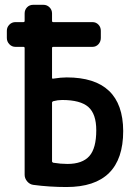

<svg xmlns="http://www.w3.org/2000/svg" viewBox="-20 -750 540 780"><path d="M191.4 -333V-94.7Q191.4 -90.8 196.3 -88.9Q226.6 -84 253.9 -84Q314.5 -84 342.8 -115.7Q371.1 -147.5 371.1 -220.7Q371.1 -287.1 338.9 -315.4Q306.6 -343.8 232.4 -343.8Q214.8 -343.8 196.3 -338.9Q191.4 -336.9 191.4 -333ZM43 -559.6Q28.3 -559.6 18.1 -570.3Q7.8 -581.1 7.8 -595.7V-625Q7.8 -639.6 18.1 -649.9Q28.3 -660.2 43 -660.2H75.2Q80.1 -660.2 80.1 -665V-695.3Q80.1 -710 89.8 -720.2Q99.6 -730.5 115.2 -730.5H156.2Q170.9 -730.5 181.2 -720.2Q191.4 -710 191.4 -695.3V-665Q191.4 -660.2 196.3 -660.2H355.5Q370.1 -660.2 379.9 -649.9Q389.6 -639.6 389.6 -625V-595.7Q389.6 -581.1 379.9 -570.3Q370.1 -559.6 355.5 -559.6H196.3Q191.4 -559.6 191.4 -554.7V-434.6Q191.4 -428.7 197.3 -430.7Q227.5 -435.5 251 -435.5Q479.5 -435.5 480.5 -217.8Q480.5 9.8 250 9.8Q180.7 9.8 115.2 1Q100.6 -1 90.3 -13.2Q80.1 -25.4 80.1 -40V-554.7Q80.1 -559.6 75.2 -559.6Z"/></svg>

Font: Rounded-L Mgen+ 1m medium
Style: Regular
Weight: 500
Designer: [Source Han Sans]
Ryoko NISHIZUKA  (kana & ideographs); Paul D. Hunt (Latin, Greek & Cyrillic); Wenlong ZHANG  (bopomofo
Version: Version 1.059.20150602